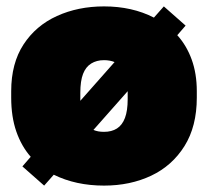

<svg xmlns="http://www.w3.org/2000/svg" viewBox="-20 -565 650 600"><path d="M305 15Q217 15 148 -19L118 15L50 -45L76 -75Q47 -108 31 -154Q15 -200 15 -260V-280Q15 -367 53.5 -426Q92 -485 158 -515Q224 -545 305 -545Q393 -545 461 -510L492 -545L560 -485L534 -455Q563 -423 579 -379Q595 -335 595 -280V-260Q595 -170 556.5 -108.5Q518 -47 452.5 -16Q387 15 305 15ZM305 -153Q329 -153 345.5 -163.5Q362 -174 370.5 -196.5Q379 -219 379 -255V-275Q379 -277 379 -278Q379 -279 379 -280L272 -159Q279 -156 287 -154.5Q295 -153 305 -153ZM305 -377Q282 -377 265 -366.5Q248 -356 239.5 -334Q231 -312 231 -275V-255Q231 -254 231 -253Q231 -252 231 -250L338 -371Q331 -374 322.5 -375.5Q314 -377 305 -377Z"/></svg>

Font: Golos Text Black
Style: Regular
Weight: 900
Designer: A.Korolkova, Vitaly Kuzmin
Foundry: ParaType Ltd
Version: Version 2.004